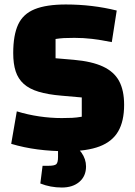

<svg xmlns="http://www.w3.org/2000/svg" viewBox="-20 -660 603 857"><path d="M55 -163Q104 -148 155 -140.5Q206 -133 256 -133Q282 -133 302 -134Q322 -135 345 -139V-225L254 -233Q194 -238 152.5 -250.5Q111 -263 86 -285.5Q61 -308 50 -341.5Q39 -375 39 -423Q39 -503 61 -550.5Q83 -598 135 -619Q187 -640 274 -640Q392 -640 501 -613L479 -472Q429 -482 391 -486.5Q353 -491 312 -491Q282 -491 265 -490Q248 -489 228 -486V-400L310 -393Q390 -386 439.5 -363Q489 -340 511.5 -298.5Q534 -257 534 -192Q534 -119 507.5 -73.5Q481 -28 424.5 -6.5Q368 15 277 15Q210 15 148.5 7Q87 -1 30 -18ZM256 177Q205 177 160 159L170 80H196Q223 80 231 73Q239 66 239 41V-21H290Q323 -8 343.5 21Q364 50 364 83Q364 126 334.5 151.5Q305 177 256 177Z"/></svg>

Font: Changa
Style: Bold
Weight: 700
Designer: Eduardo Rodriguez Tunni
Foundry: Eduardo Rodriguez Tunni
Version: Version 3.002; ttfautohint (v1.8.2)